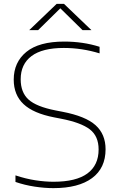

<svg xmlns="http://www.w3.org/2000/svg" viewBox="-20 -964 617 993"><path d="M256 9Q210.5 9 159.2 1.2Q108 -6.5 60 -23V-57Q114 -39 163.8 -31.5Q213.5 -24 257 -24Q374 -24 432 -66.8Q490 -109.5 490 -191Q490 -260 444.5 -295Q399 -330 296 -350L260 -357Q152 -378 101.5 -425.8Q51 -473.5 51 -552Q51 -642 116.2 -695.5Q181.5 -749 312 -749Q409.5 -749 495 -722V-688Q403.5 -716 310 -716Q199 -716 143 -674Q87 -632 87 -554Q87 -486 127.5 -449.2Q168 -412.5 267 -393L303 -386Q422.5 -363 474.2 -316.5Q526 -270 526 -192Q526 -94.5 456 -42.8Q386 9 256 9ZM131 -808 273 -944H311L453 -808H407L292 -921L177 -808Z"/></svg>

Font: Encode Sans Exp Th
Style: Regular
Weight: 100
Width: 7
Designer: Multiple Designers
Foundry: Impallari Type
Version: Version 3.002; ttfautohint (v1.8.3) -l 8 -r 50 -G 200 -x 14 